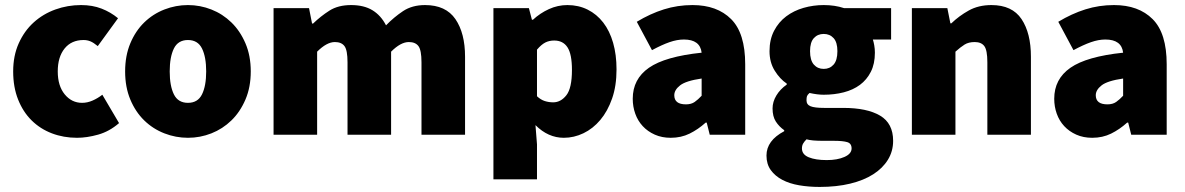

<svg xmlns="http://www.w3.org/2000/svg" viewBox="-20 -532 4680 758"><path d="M284 12Q231 12 185 -5.5Q139 -23 105 -56.5Q71 -90 51.5 -139Q32 -188 32 -250Q32 -312 54 -361Q76 -410 113 -443.5Q150 -477 198.5 -494.5Q247 -512 300 -512Q345 -512 381 -498Q417 -484 446 -460L366 -350Q349 -364 336.5 -369Q324 -374 310 -374Q262 -374 235 -340.5Q208 -307 208 -250Q208 -193 235.5 -159.5Q263 -126 304 -126Q325 -126 345.5 -135Q366 -144 384 -158L450 -46Q412 -13 367.5 -0.5Q323 12 284 12Z M722 12Q674 12 629 -5.5Q584 -23 549.5 -56.5Q515 -90 494.5 -139Q474 -188 474 -250Q474 -312 494.5 -361Q515 -410 549.5 -443.5Q584 -477 629 -494.5Q674 -512 722 -512Q770 -512 814.5 -494.5Q859 -477 893.5 -443.5Q928 -410 949 -361Q970 -312 970 -250Q970 -188 949 -139Q928 -90 893.5 -56.5Q859 -23 814.5 -5.5Q770 12 722 12ZM722 -126Q761 -126 777.5 -159.5Q794 -193 794 -250Q794 -307 777.5 -340.5Q761 -374 722 -374Q683 -374 666.5 -340.5Q650 -307 650 -250Q650 -193 666.5 -159.5Q683 -126 722 -126Z M1060 0V-500H1200L1212 -439H1216Q1246 -468 1280.5 -490Q1315 -512 1366 -512Q1417 -512 1450.5 -491.5Q1484 -471 1504 -432Q1535 -464 1571 -488Q1607 -512 1658 -512Q1740 -512 1778 -456.5Q1816 -401 1816 -308V0H1644V-286Q1644 -334 1632 -350Q1620 -366 1594 -366Q1562 -366 1524 -328V0H1352V-286Q1352 -334 1340 -350Q1328 -366 1302 -366Q1270 -366 1232 -328V0Z M1928 176V-500H2068L2080 -454H2084Q2112 -480 2147 -496Q2182 -512 2220 -512Q2264 -512 2300 -494Q2336 -476 2361.5 -443Q2387 -410 2400.5 -363Q2414 -316 2414 -258Q2414 -193 2396.5 -143Q2379 -93 2350 -58.5Q2321 -24 2283.5 -6Q2246 12 2206 12Q2144 12 2094 -38L2100 38V176ZM2164 -128Q2194 -128 2216 -156Q2238 -184 2238 -256Q2238 -318 2220.5 -345Q2203 -372 2168 -372Q2148 -372 2132.5 -364Q2117 -356 2100 -336V-152Q2115 -138 2131 -133Q2147 -128 2164 -128Z M2628 12Q2593 12 2565 -0.5Q2537 -13 2517.5 -34Q2498 -55 2488 -83Q2478 -111 2478 -142Q2478 -220 2542 -264.5Q2606 -309 2750 -324Q2744 -376 2680 -376Q2653 -376 2623 -365.5Q2593 -355 2554 -334L2494 -446Q2547 -478 2601 -495Q2655 -512 2714 -512Q2811 -512 2866.5 -456.5Q2922 -401 2922 -278V0H2782L2770 -48H2766Q2736 -21 2702.5 -4.5Q2669 12 2628 12ZM2688 -120Q2709 -120 2722.5 -129.5Q2736 -139 2750 -154V-222Q2688 -213 2665 -195Q2642 -177 2642 -156Q2642 -120 2688 -120Z M3216 206Q3173 206 3135 199.5Q3097 193 3068.5 178Q3040 163 3023 139.5Q3006 116 3006 82Q3006 23 3076 -14V-18Q3056 -32 3043 -52Q3030 -72 3030 -104Q3030 -130 3045 -155Q3060 -180 3086 -198V-202Q3059 -220 3038.5 -253Q3018 -286 3018 -330Q3018 -376 3036 -410.5Q3054 -445 3084 -467.5Q3114 -490 3152.5 -501Q3191 -512 3232 -512Q3276 -512 3312 -500H3498V-376H3426Q3429 -367 3431.5 -353Q3434 -339 3434 -324Q3434 -280 3418 -248.5Q3402 -217 3375 -197Q3348 -177 3311 -167.5Q3274 -158 3232 -158Q3207 -158 3176 -165Q3168 -158 3166 -152.5Q3164 -147 3164 -136Q3164 -119 3180 -112.5Q3196 -106 3234 -106H3309Q3403 -106 3454.5 -75.5Q3506 -45 3506 24Q3506 65 3485.5 98.5Q3465 132 3427.5 156Q3390 180 3336.5 193Q3283 206 3216 206ZM3232 -260Q3256 -260 3271 -277Q3286 -294 3286 -330Q3286 -365 3271 -381.5Q3256 -398 3232 -398Q3208 -398 3193 -381.5Q3178 -365 3178 -330Q3178 -294 3193 -277Q3208 -260 3232 -260ZM3244 100Q3286 100 3314 87.5Q3342 75 3342 54Q3342 34 3324.5 29Q3307 24 3275 24H3236Q3206 24 3190.5 22.5Q3175 21 3164 18Q3155 27 3150.5 35Q3146 43 3146 54Q3146 78 3173 89Q3200 100 3244 100Z M3580 0V-500H3720L3732 -440H3736Q3766 -469 3804.5 -490.5Q3843 -512 3894 -512Q3976 -512 4013 -456.5Q4050 -401 4050 -308V0H3878V-286Q3878 -334 3866 -350Q3854 -366 3828 -366Q3804 -366 3788 -356Q3772 -346 3752 -328V0Z M4292 12Q4257 12 4229 -0.5Q4201 -13 4181.5 -34Q4162 -55 4152 -83Q4142 -111 4142 -142Q4142 -220 4206 -264.5Q4270 -309 4414 -324Q4408 -376 4344 -376Q4317 -376 4287 -365.5Q4257 -355 4218 -334L4158 -446Q4211 -478 4265 -495Q4319 -512 4378 -512Q4475 -512 4530.5 -456.5Q4586 -401 4586 -278V0H4446L4434 -48H4430Q4400 -21 4366.5 -4.5Q4333 12 4292 12ZM4352 -120Q4373 -120 4386.5 -129.5Q4400 -139 4414 -154V-222Q4352 -213 4329 -195Q4306 -177 4306 -156Q4306 -120 4352 -120Z"/></svg>

Font: TypoPRO Source Sans Pro
Style: Regular
Weight: 900
Designer: Paul D. Hunt
Foundry: Adobe Systems Incorporated
Version: Version 2.020;PS 2.000;hotconv 1.0.86;makeotf.lib2.5.63406